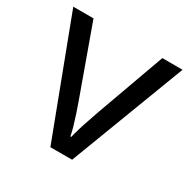

<svg xmlns="http://www.w3.org/2000/svg" viewBox="-127 -654 763 773"><g transform="rotate(30 254.0 -268.0)"><path d="M203 0 0 -536H94L208 -220Q216 -198 225 -171Q234 -144 241 -119.5Q248 -95 251 -78H255Q259 -95 266.5 -120Q274 -145 283.5 -172Q293 -199 300 -220L414 -536H508L304 0Z"/></g></svg>

Font: Noto Sans NKo Unjoined
Style: Regular
Weight: 400
Designer: Monotype Design Team
Foundry: Monotype Imaging Inc.
Version: Version 2.004